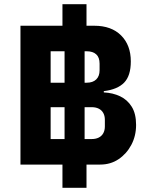

<svg xmlns="http://www.w3.org/2000/svg" viewBox="-20 -800 705 910"><path d="M390 -20V90H276V-20H77V-678H276V-780H390V-678H427Q508 -678 554 -632Q600 -586 600 -509Q600 -441 568.5 -408.5Q537 -376 472 -368V-362Q515 -360 549.5 -343.5Q584 -327 604.5 -294Q625 -261 625 -208Q625 -156 602.5 -113.5Q580 -71 542 -45.5Q504 -20 455 -20ZM220 -408H286V-557H220ZM381 -557V-408H391Q420 -408 436 -423.5Q452 -439 452 -467V-498Q452 -528 436 -542.5Q420 -557 391 -557ZM220 -141H286V-292H220ZM381 -292V-141H415Q434 -141 448 -148Q462 -155 469.5 -168.5Q477 -182 477 -201V-232Q477 -251 469.5 -264.5Q462 -278 448 -285Q434 -292 415 -292Z"/></svg>

Font: IBM Plex Sans
Style: Bold
Weight: 700
Designer: Mike Abbink, Paul van der Laan, Pieter van Rosmalen
Foundry: Bold Monday
Version: Version 3.201